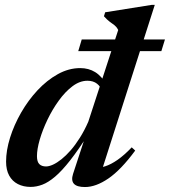

<svg xmlns="http://www.w3.org/2000/svg" viewBox="-20 -742 685 774"><path d="M394 -370Q386.5 -392.5 371.2 -404.5Q356 -416.5 332.5 -416.5Q301.5 -416.5 272 -394.2Q242.5 -372 216.8 -336.2Q191 -300.5 171.2 -259.2Q151.5 -218 140.2 -179.2Q129 -140.5 129 -112.5Q129 -90 138.5 -80.5Q148 -71 165.5 -71Q177.5 -71 193.5 -78.2Q209.5 -85.5 227.8 -100Q246 -114.5 265 -136.2Q284 -158 302.2 -187Q320.5 -216 336 -251.5L456.5 -621Q452.5 -629 448.2 -633.8Q444 -638.5 439.8 -641.8Q435.5 -645 431 -648Q426.5 -651 421.8 -654.8Q417 -658.5 411.2 -663.8Q405.5 -669 399 -676.5L404 -692.5L592.5 -722.5H604L385 -38L363 -65.5Q382 -64.5 404.5 -71.8Q427 -79 453.8 -97.5Q480.5 -116 511 -148L525 -135Q467.5 -57 417 -22.5Q366.5 12 322.5 12Q290 12 278 -1.2Q266 -14.5 274.5 -41L329 -207L339.5 -206.5Q297 -139 263.2 -96Q229.5 -53 202 -29.8Q174.5 -6.5 150.5 2.5Q126.5 11.5 103.5 11.5Q74.5 11.5 52 0Q29.5 -11.5 17 -34.2Q4.5 -57 4.5 -90.5Q4.5 -135.5 20.5 -186.8Q36.5 -238 65 -287.8Q93.5 -337.5 131.2 -378Q169 -418.5 213 -443Q257 -467.5 303.5 -467.5Q337.5 -467.5 363.8 -451.2Q390 -435 411 -399ZM295.5 -536 309.5 -583H645L630.5 -536Z"/></svg>

Font: Newsreader 36pt SemiBold
Style: Italic
Weight: 600
Italic angle: -17°
Designer: Hugues Gentile
Foundry: Production Type
Version: Version 1.003